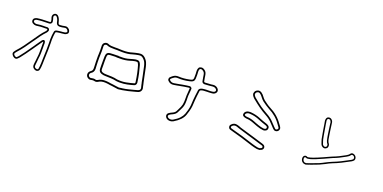

<svg xmlns="http://www.w3.org/2000/svg" viewBox="-13 -1620 5027 2523"><g transform="rotate(20 2500.0 -359.0)"><path d="M469 26H467Q442 21 427.5 5Q413 -11 414 -35Q414 -44 415 -53Q416 -62 417 -71Q418 -75 418 -78.5Q418 -82 419 -86L425 -143Q430 -178 430.5 -213.5Q431 -249 431 -284Q431 -301 430.5 -318Q430 -335 431 -351Q431 -358 428 -364Q424 -362 423 -360Q413 -347 403 -332Q393 -317 383 -303L381 -300Q370 -286 359 -269Q351 -257 342.5 -245Q334 -233 326 -221L315 -206Q292 -173 268 -139.5Q244 -106 218 -74Q212 -67 204 -57.5Q196 -48 186 -40Q168 -24 143 -35Q125 -43 113 -60Q93 -86 111 -110Q116 -117 121 -124Q126 -131 132 -138Q173 -182 208.5 -230.5Q244 -279 279 -330L296 -354Q322 -393 351 -432.5Q380 -472 414 -507Q418 -511 420.5 -516.5Q423 -522 425 -528Q427 -530 424 -534Q421 -538 418 -538L415 -539Q414 -539 412.5 -539.5Q411 -540 409 -539Q397 -538 385 -538Q373 -538 362 -538Q343 -537 324 -536.5Q305 -536 286 -532Q281 -531 275.5 -530.5Q270 -530 265 -530H262Q242 -529 218 -544Q199 -557 199 -579Q199 -602 217 -614Q223 -618 231 -622Q239 -626 248 -627Q263 -629 280 -631Q297 -633 316 -634Q331 -635 346 -635Q361 -635 375 -636Q385 -636 394 -636.5Q403 -637 413 -637Q416 -637 419 -637.5Q422 -638 425 -639H428Q434 -642 434 -649Q433 -655 432.5 -662Q432 -669 430 -675Q429 -679 428 -682.5Q427 -686 425 -689Q421 -700 420 -708Q417 -726 427 -743Q436 -758 454 -763Q470 -767 487 -757Q502 -746 512 -728Q521 -712 525.5 -696Q530 -680 534 -666Q537 -653 543 -648.5Q549 -644 564 -645Q580 -645 596 -648L602 -649Q605 -650 608.5 -650.5Q612 -651 616 -652Q621 -653 626 -653.5Q631 -654 635 -655Q659 -658 679 -641Q690 -634 696 -622.5Q702 -611 703 -599Q705 -580 690 -569Q683 -564 676 -560Q669 -556 661 -554Q651 -553 641 -552Q631 -551 620 -549Q615 -549 609.5 -548.5Q604 -548 599 -547H595Q584 -546 572 -544Q560 -542 549 -540Q538 -539 535 -527Q532 -505 529 -479.5Q526 -454 526 -427L527 -381Q527 -335 527 -288Q527 -241 524 -194Q523 -179 523 -163.5Q523 -148 522 -133Q522 -111 521 -87.5Q520 -64 518 -41Q517 -31 515 -21Q513 -11 511 -1Q508 11 495.5 19Q483 27 469 26ZM446 -140 441 -84Q440 -80 440 -76Q440 -72 439 -68Q436 -50 436 -34Q434 -2 471 4Q476 5 482.5 2Q489 -1 490 -5Q492 -15 493.5 -24Q495 -33 496 -43Q498 -66 499 -88.5Q500 -111 500 -133Q501 -149 501 -164.5Q501 -180 502 -195Q505 -242 505 -288.5Q505 -335 505 -381L504 -427Q504 -456 507 -482.5Q510 -509 514 -530Q517 -557 545 -562Q557 -564 569 -566Q581 -568 592 -569H596Q601 -570 607 -570.5Q613 -571 618 -571Q628 -572 638 -573.5Q648 -575 657 -576Q662 -577 667.5 -580.5Q673 -584 677 -587Q683 -591 681 -597Q679 -613 665 -624Q653 -635 638 -633Q634 -632 629.5 -631.5Q625 -631 620 -630Q616 -629 612.5 -628.5Q609 -628 605 -627L599 -626Q591 -625 582 -624Q573 -623 564 -623Q522 -622 512 -661Q509 -675 505 -689.5Q501 -704 493 -717Q486 -731 475 -739Q467 -744 459 -742Q450 -739 446 -732Q440 -721 441 -713Q443 -709 444 -705Q445 -701 446 -696Q448 -692 449 -688.5Q450 -685 451 -681Q453 -674 454 -666.5Q455 -659 456 -652Q458 -642 450 -631Q442 -620 432 -618L429 -617Q425 -616 421.5 -615.5Q418 -615 414 -615Q404 -615 395 -614.5Q386 -614 376 -614Q362 -613 347 -613Q332 -613 317 -612Q299 -611 282.5 -609Q266 -607 251 -605Q240 -603 230 -596Q221 -590 221 -580Q221 -568 230 -562Q247 -552 261 -552H264Q269 -552 273.5 -552.5Q278 -553 282 -554Q302 -558 322 -558.5Q342 -559 361 -560Q373 -560 384.5 -560Q396 -560 407 -561Q410 -562 413 -561.5Q416 -561 418 -561L421 -560Q436 -558 443 -545Q451 -532 446 -520Q440 -503 430 -492Q397 -458 368.5 -419Q340 -380 314 -341L297 -318Q262 -266 226 -217Q190 -168 149 -123Q144 -118 139 -111.5Q134 -105 129 -97Q121 -85 130 -73Q141 -59 152 -55Q156 -53 162 -52.5Q168 -52 172 -56Q181 -64 188.5 -72.5Q196 -81 201 -88Q227 -120 251 -153Q275 -186 297 -218L308 -234Q316 -245 324.5 -257Q333 -269 341 -281Q346 -289 351.5 -297Q357 -305 363 -313L365 -316Q375 -330 385 -344.5Q395 -359 405 -373Q410 -379 415 -382Q420 -385 424 -386Q430 -389 437.5 -385.5Q445 -382 447 -376Q449 -371 451 -364.5Q453 -358 453 -350Q452 -334 452.5 -317.5Q453 -301 453 -284Q453 -249 452.5 -212.5Q452 -176 446 -140Z M1175 -105Q1155 -105 1137 -121Q1118 -138 1118 -165Q1118 -185 1132 -201Q1142 -212 1149 -216Q1173 -230 1172 -263L1171 -296Q1170 -327 1168.5 -358Q1167 -389 1168 -420Q1168 -428 1168 -437Q1168 -446 1169 -454Q1170 -482 1170.5 -511Q1171 -540 1169 -568Q1168 -574 1168.5 -579.5Q1169 -585 1170 -589Q1172 -610 1191 -623Q1209 -636 1230 -633Q1233 -633 1239 -631Q1263 -619 1289 -617.5Q1315 -616 1343 -616Q1360 -617 1377 -616.5Q1394 -616 1410 -615Q1420 -615 1430 -614.5Q1440 -614 1450 -614Q1525 -613 1582 -632Q1601 -638 1621 -642Q1641 -646 1660 -650L1668 -651Q1717 -660 1753 -624Q1769 -608 1780 -591Q1791 -574 1796 -556L1799 -549Q1801 -541 1804 -531.5Q1807 -522 1809 -513Q1815 -482 1821.5 -452Q1828 -422 1834 -391L1851 -311Q1853 -304 1854.5 -297Q1856 -290 1858 -282L1863 -257Q1865 -250 1866.5 -244Q1868 -238 1869 -231Q1871 -214 1862 -197.5Q1853 -181 1836 -173Q1831 -171 1826 -169Q1821 -167 1816 -166Q1806 -163 1796 -160.5Q1786 -158 1775 -155Q1738 -145 1699 -135.5Q1660 -126 1620 -120Q1610 -119 1600.5 -118Q1591 -117 1582 -115L1564 -113L1523 -119Q1501 -122 1480 -125Q1459 -128 1437 -130L1428 -132Q1417 -134 1405.5 -135Q1394 -136 1382 -137Q1323 -140 1288 -116Q1262 -100 1236 -108Q1226 -111 1217 -110.5Q1208 -110 1197 -108Q1193 -107 1188.5 -106.5Q1184 -106 1179 -105ZM1222 -609Q1215 -609 1205 -604Q1194 -595 1194 -586Q1193 -582 1192.5 -578Q1192 -574 1193 -570Q1195 -541 1194.5 -511.5Q1194 -482 1193 -453Q1193 -445 1192.5 -436Q1192 -427 1192 -419Q1191 -389 1192.5 -358Q1194 -327 1195 -297L1197 -264Q1198 -217 1161 -195Q1159 -194 1156 -191.5Q1153 -189 1150 -185Q1144 -179 1142 -165Q1142 -149 1154 -138Q1165 -129 1177 -129Q1181 -130 1185 -130.5Q1189 -131 1193 -132Q1204 -134 1217 -135Q1230 -136 1243 -131Q1258 -126 1275 -137Q1318 -165 1384 -161Q1396 -160 1408 -159Q1420 -158 1431 -156L1440 -154Q1462 -152 1483 -149Q1504 -146 1526 -143L1564 -138L1579 -139Q1589 -141 1598 -142Q1607 -143 1617 -144Q1655 -149 1693.5 -158.5Q1732 -168 1769 -178Q1780 -181 1790 -184Q1800 -187 1810 -189Q1814 -190 1817.5 -192Q1821 -194 1825 -195Q1836 -200 1841.5 -209Q1847 -218 1845 -228Q1844 -234 1843 -240Q1842 -246 1840 -251L1834 -276Q1833 -284 1831 -291.5Q1829 -299 1827 -306L1811 -386Q1804 -417 1798 -447Q1792 -477 1785 -508Q1784 -516 1781 -524.5Q1778 -533 1776 -542L1773 -549Q1764 -580 1736 -606Q1708 -635 1673 -627L1664 -626Q1645 -622 1626 -618.5Q1607 -615 1589 -609Q1531 -589 1450 -590Q1440 -590 1430 -590.5Q1420 -591 1409 -591Q1393 -592 1377 -592.5Q1361 -593 1344 -592Q1315 -592 1286 -594Q1257 -596 1228 -609ZM1558 -203Q1548 -203 1537.5 -203.5Q1527 -204 1516 -205H1513Q1510 -206 1507.5 -206Q1505 -206 1502 -207Q1467 -215 1429.5 -216.5Q1392 -218 1356 -219H1349Q1318 -219 1290 -230Q1258 -242 1253 -276V-279Q1252 -282 1252 -285Q1252 -288 1252 -290L1251 -337Q1251 -367 1251 -397.5Q1251 -428 1252 -459Q1253 -491 1267 -506Q1281 -521 1312 -523Q1330 -525 1347.5 -525Q1365 -525 1382 -526Q1390 -526 1398 -526Q1406 -526 1413 -527H1425V-525H1451Q1521 -523 1576 -541Q1593 -547 1610.5 -551Q1628 -555 1644 -559Q1654 -561 1663 -561Q1672 -561 1678 -561Q1702 -559 1714 -538Q1719 -530 1722 -522.5Q1725 -515 1727 -508Q1742 -457 1754 -402Q1766 -347 1774 -286Q1775 -284 1775 -281Q1776 -265 1768.5 -252.5Q1761 -240 1748 -236Q1706 -223 1658 -213Q1610 -203 1558 -203ZM1401 -502H1383Q1366 -501 1348.5 -500.5Q1331 -500 1314 -499Q1292 -498 1284.5 -489.5Q1277 -481 1276 -459Q1274 -397 1276 -337V-290Q1276 -285 1277 -283V-279Q1280 -261 1299 -252Q1322 -243 1350 -243H1356Q1394 -243 1432 -241Q1470 -239 1508 -230Q1512 -230 1515 -229H1519Q1579 -223 1636 -234Q1693 -245 1742 -260Q1751 -262 1751 -277V-280Q1750 -281 1750 -283Q1734 -401 1704 -501Q1701 -511 1692 -527Q1688 -536 1677 -536Q1664 -538 1649 -535Q1633 -532 1617 -528Q1601 -524 1584 -518Q1523 -499 1450 -500Q1444 -501 1437.5 -500.5Q1431 -500 1425 -500H1401Z M2348 46Q2316 46 2296 28Q2277 9 2278 -12Q2279 -33 2300 -47Q2310 -53 2320 -59Q2330 -65 2341 -69Q2375 -84 2387 -107Q2406 -142 2422 -179Q2438 -216 2439 -255Q2440 -271 2440 -287Q2440 -303 2440 -319V-347L2442 -373Q2443 -392 2444.5 -410Q2446 -428 2447 -447Q2443 -451 2438 -451L2429 -450Q2414 -448 2398.5 -445.5Q2383 -443 2367 -441Q2353 -438 2338 -435.5Q2323 -433 2308 -430Q2290 -426 2271.5 -423Q2253 -420 2234 -417Q2187 -408 2154 -441Q2140 -453 2142 -470Q2142 -486 2153 -495Q2161 -503 2169 -509.5Q2177 -516 2186 -523Q2218 -545 2260 -542Q2327 -538 2408 -555L2416 -557Q2442 -562 2448 -571.5Q2454 -581 2455 -588V-592Q2456 -604 2456 -616Q2456 -628 2456 -640Q2456 -647 2456 -653.5Q2456 -660 2455 -667Q2454 -676 2454 -685.5Q2454 -695 2454 -705Q2454 -713 2457 -721Q2460 -729 2464 -738Q2472 -752 2492.5 -756Q2513 -760 2528 -752Q2570 -732 2578 -690Q2580 -678 2582.5 -666Q2585 -654 2586 -641Q2588 -634 2589 -627.5Q2590 -621 2591 -614Q2592 -609 2593.5 -603Q2595 -597 2596 -592Q2597 -591 2601.5 -588.5Q2606 -586 2607 -586Q2624 -587 2639.5 -588Q2655 -589 2671 -590Q2681 -590 2690 -591Q2699 -592 2708 -593L2719 -595Q2747 -598 2766 -588Q2785 -578 2795 -564Q2811 -540 2800 -518Q2788 -495 2760 -487Q2751 -486 2741 -484.5Q2731 -483 2718 -483Q2709 -482 2700 -482Q2691 -482 2682 -482Q2673 -481 2664 -481Q2655 -481 2645 -480Q2635 -480 2625.5 -479Q2616 -478 2608 -476Q2602 -475 2592 -470.5Q2582 -466 2580 -457L2578 -440Q2574 -410 2570.5 -379Q2567 -348 2565 -318Q2564 -277 2560 -239Q2556 -201 2545 -164Q2538 -138 2527 -106Q2501 -30 2397 32Q2394 34 2391 35Q2388 36 2385 38L2382 39Q2367 46 2348 46ZM2462 -346V-319Q2464 -287 2462 -254Q2461 -211 2444 -172.5Q2427 -134 2407 -97Q2392 -67 2350 -48Q2340 -44 2330.5 -39Q2321 -34 2313 -28Q2301 -19 2301 -10Q2299 1 2312 12Q2322 21 2340 23Q2358 25 2373 19L2377 17Q2383 15 2385 13Q2435 -16 2464 -47.5Q2493 -79 2506 -113Q2517 -143 2524 -170Q2534 -205 2537.5 -242Q2541 -279 2542 -319Q2544 -350 2548 -381Q2552 -412 2556 -443L2558 -460Q2563 -489 2603 -498Q2613 -500 2623.5 -501Q2634 -502 2644 -503Q2654 -504 2663 -504Q2672 -504 2682 -504Q2691 -504 2699.5 -504.5Q2708 -505 2717 -505Q2729 -506 2738.5 -507Q2748 -508 2755 -510Q2772 -513 2780 -528Q2785 -539 2776 -551Q2770 -560 2756 -567Q2742 -574 2721 -572L2710 -571Q2701 -570 2692 -569Q2683 -568 2673 -567Q2657 -566 2641 -565Q2625 -564 2608 -563Q2599 -563 2587.5 -570Q2576 -577 2574 -586Q2573 -592 2571.5 -598Q2570 -604 2569 -610Q2568 -618 2567 -624.5Q2566 -631 2564 -638Q2563 -650 2560.5 -662Q2558 -674 2556 -686Q2550 -716 2518 -731Q2510 -736 2498.5 -734Q2487 -732 2484 -727Q2477 -714 2477 -704Q2476 -695 2476.5 -686Q2477 -677 2478 -668Q2478 -661 2478.5 -654Q2479 -647 2479 -640Q2479 -628 2478.5 -616Q2478 -604 2478 -591L2477 -587Q2475 -545 2420 -535L2413 -533Q2369 -523 2331 -520Q2293 -517 2258 -519Q2224 -522 2200 -504Q2182 -492 2169 -479Q2164 -475 2164 -469Q2164 -462 2170 -457Q2194 -433 2230 -439Q2249 -442 2267.5 -445.5Q2286 -449 2304 -452Q2319 -455 2334 -458Q2349 -461 2363 -463Q2379 -466 2394.5 -468Q2410 -470 2426 -472L2435 -473Q2443 -474 2450.5 -471Q2458 -468 2462 -463Q2467 -459 2468.5 -454.5Q2470 -450 2470 -447Q2469 -428 2467.5 -409.5Q2466 -391 2464 -372Z M3696 -304Q3679 -304 3669 -314Q3663 -319 3658 -324Q3653 -329 3648 -334L3637 -346Q3627 -356 3617.5 -366.5Q3608 -377 3598 -387Q3560 -429 3503 -459Q3474 -475 3449 -490.5Q3424 -506 3402 -522Q3377 -540 3352.5 -559Q3328 -578 3305 -597L3290 -609Q3283 -616 3276.5 -623.5Q3270 -631 3265 -638Q3262 -643 3260.5 -647.5Q3259 -652 3257 -656Q3257 -657 3256.5 -658Q3256 -659 3256 -660L3255 -663V-671Q3256 -674 3256 -676.5Q3256 -679 3257 -681Q3263 -711 3293 -724Q3320 -736 3348 -720Q3363 -710 3374.5 -698Q3386 -686 3393 -675Q3401 -665 3410 -654Q3419 -643 3430 -634L3432 -633Q3455 -616 3478 -599.5Q3501 -583 3526 -570Q3643 -512 3712 -411Q3714 -408 3717 -404.5Q3720 -401 3722 -398Q3727 -391 3731 -385Q3735 -379 3739 -372Q3747 -359 3743.5 -342.5Q3740 -326 3727 -315Q3713 -304 3696 -304ZM3278 -666Q3278 -664 3279 -663Q3281 -656 3284 -651Q3288 -645 3293 -638.5Q3298 -632 3304 -627L3319 -615Q3342 -596 3366 -577Q3390 -558 3415 -540Q3437 -525 3461.5 -510Q3486 -495 3514 -479Q3575 -446 3615 -402Q3624 -392 3633.5 -382Q3643 -372 3653 -362L3663 -351Q3669 -345 3674 -340.5Q3679 -336 3684 -331Q3696 -321 3712 -333Q3719 -338 3721.5 -346.5Q3724 -355 3720 -360Q3716 -366 3712 -372Q3708 -378 3703 -384Q3701 -388 3698.5 -391.5Q3696 -395 3693 -398Q3629 -494 3516 -550Q3490 -564 3465.5 -581Q3441 -598 3418 -615L3416 -616Q3403 -626 3393 -638.5Q3383 -651 3374 -662Q3355 -688 3336 -700Q3319 -711 3302 -703Q3284 -695 3279 -676Q3278 -674 3278 -669ZM3543 -259Q3539 -259 3537 -260Q3497 -263 3449 -281Q3442 -283 3435.5 -286Q3429 -289 3422 -291Q3412 -295 3402.5 -298.5Q3393 -302 3383 -306Q3332 -326 3285 -328Q3276 -329 3267 -331Q3258 -333 3247 -337Q3242 -339 3238 -342.5Q3234 -346 3231 -348Q3229 -350 3229 -351L3226 -353L3225 -356Q3222 -368 3225 -379.5Q3228 -391 3233 -398Q3253 -421 3280 -424Q3291 -426 3300.5 -426Q3310 -426 3318 -425Q3383 -419 3440 -396L3449 -392Q3475 -382 3501.5 -372Q3528 -362 3555 -354Q3568 -350 3584 -338Q3600 -326 3598 -303Q3596 -279 3578 -269Q3562 -259 3543 -259ZM3247 -365Q3247 -365 3247 -365Q3247 -365 3248 -364Q3250 -363 3252 -361Q3254 -359 3255 -358Q3263 -355 3271 -353Q3279 -351 3285 -351Q3335 -350 3392 -327Q3401 -323 3410.5 -319.5Q3420 -316 3430 -312Q3437 -310 3443.5 -307.5Q3450 -305 3457 -302Q3480 -294 3500 -289Q3520 -284 3539 -282Q3554 -282 3566 -288Q3575 -293 3575 -304Q3576 -314 3570 -320Q3558 -329 3548 -332Q3520 -340 3493.5 -350.5Q3467 -361 3441 -371L3432 -375Q3405 -386 3376 -393Q3347 -400 3316 -402Q3301 -404 3283 -402Q3264 -399 3251 -383Q3245 -377 3247 -365ZM3562 1Q3558 1 3553.5 1Q3549 1 3544 0Q3527 -3 3507.5 -7.5Q3488 -12 3469 -18Q3384 -46 3306 -69.5Q3228 -93 3154 -112Q3148 -114 3142 -115.5Q3136 -117 3131 -119Q3113 -125 3108 -145Q3102 -165 3116 -181Q3151 -223 3201 -209Q3210 -207 3218.5 -204Q3227 -201 3236 -198Q3242 -195 3249 -192.5Q3256 -190 3263 -188Q3312 -174 3361 -159Q3410 -144 3459 -130L3594 -89Q3605 -86 3613 -81Q3632 -69 3633 -47Q3633 -25 3614 -12Q3610 -10 3604.5 -7.5Q3599 -5 3594 -3L3584 1ZM3178 -189Q3152 -189 3133 -166Q3127 -158 3130 -151Q3132 -143 3139 -140Q3144 -139 3149.5 -137.5Q3155 -136 3160 -134Q3234 -115 3312.5 -91.5Q3391 -68 3476 -40Q3494 -34 3513 -30Q3532 -26 3548 -22Q3553 -21 3558.5 -21Q3564 -21 3570 -21H3579L3585 -24Q3590 -26 3594 -28Q3598 -30 3602 -32Q3610 -37 3610 -46Q3610 -56 3601 -62Q3598 -64 3595 -65Q3592 -66 3588 -67L3453 -108Q3404 -122 3355 -137Q3306 -152 3256 -167Q3249 -169 3242 -171.5Q3235 -174 3228 -176Q3220 -179 3211.5 -182Q3203 -185 3195 -187Q3191 -189 3186.5 -189Q3182 -189 3178 -189Z M4377 -311Q4364 -311 4350 -319Q4333 -329 4325 -348L4321 -360Q4317 -373 4312 -386Q4307 -399 4304 -413Q4300 -436 4295.5 -459.5Q4291 -483 4287 -506L4282 -535Q4279 -555 4275.5 -576Q4272 -597 4269 -617L4267 -627Q4266 -633 4265 -639.5Q4264 -646 4263 -651L4262 -658Q4262 -703 4291 -711Q4321 -720 4343 -695Q4353 -684 4357 -669Q4360 -659 4360 -648L4361 -641Q4365 -606 4370.5 -570Q4376 -534 4381 -499L4387 -463Q4390 -439 4396 -420.5Q4402 -402 4415 -386Q4419 -381 4420.5 -374Q4422 -367 4422 -361Q4424 -330 4399 -318Q4389 -311 4377 -311ZM4282 -659 4283 -654Q4284 -649 4285 -643Q4286 -637 4287 -630L4288 -620Q4292 -600 4295 -579.5Q4298 -559 4302 -538L4307 -509Q4311 -487 4315 -463.5Q4319 -440 4324 -417Q4327 -404 4331.5 -391.5Q4336 -379 4340 -367L4344 -354Q4349 -343 4360 -337Q4375 -327 4389 -335Q4404 -343 4402 -360Q4402 -371 4399 -374Q4383 -394 4376.5 -416.5Q4370 -439 4367 -460L4361 -496Q4356 -531 4350.5 -567Q4345 -603 4341 -639Q4341 -644 4340 -646Q4340 -651 4339.5 -655Q4339 -659 4338 -663Q4333 -675 4328 -682Q4315 -696 4297 -692Q4282 -687 4282 -659ZM4212 -26Q4190 -26 4173 -40Q4148 -61 4150 -97Q4150 -115 4164 -127Q4175 -136 4188 -135Q4193 -135 4196 -133Q4207 -126 4219 -127.5Q4231 -129 4244 -133L4249 -134Q4269 -139 4287 -146Q4305 -153 4324 -161L4328 -162Q4366 -178 4408 -196.5Q4450 -215 4497 -237Q4508 -243 4518 -246Q4558 -261 4598 -280.5Q4638 -300 4680 -324Q4691 -331 4702.5 -338.5Q4714 -346 4723 -359Q4738 -379 4762 -374Q4778 -371 4790.5 -359.5Q4803 -348 4807 -334Q4810 -324 4808.5 -311.5Q4807 -299 4798 -291Q4794 -287 4788 -282Q4782 -277 4775 -273Q4708 -236 4653 -209Q4598 -182 4545 -162Q4525 -154 4504.5 -144Q4484 -134 4461 -121Q4394 -85 4306 -55Q4297 -51 4288 -48Q4279 -45 4269 -42Q4262 -39 4254 -36Q4246 -33 4238 -31Q4235 -30 4231.5 -29Q4228 -28 4226 -27L4223 -26ZM4185 -115Q4180 -115 4177 -112Q4170 -105 4170 -97Q4170 -84 4174 -73Q4178 -62 4186 -55Q4200 -43 4220 -46H4221Q4223 -47 4226 -48Q4229 -49 4232 -50Q4240 -52 4247.5 -55Q4255 -58 4263 -60Q4272 -64 4281 -67Q4290 -70 4300 -74Q4345 -89 4382 -105Q4419 -121 4451 -139Q4471 -149 4493 -160Q4515 -171 4538 -180Q4590 -200 4644 -226.5Q4698 -253 4765 -290Q4770 -293 4775.5 -297.5Q4781 -302 4785 -306Q4792 -313 4788 -329Q4786 -338 4777.5 -345.5Q4769 -353 4759 -354Q4747 -357 4739 -347Q4729 -332 4715.5 -323Q4702 -314 4690 -307Q4604 -257 4525 -228Q4521 -226 4515.5 -223.5Q4510 -221 4505 -219Q4459 -197 4416.5 -178.5Q4374 -160 4336 -144L4332 -142Q4313 -135 4293.5 -127Q4274 -119 4254 -114L4249 -113Q4235 -109 4219.5 -107.5Q4204 -106 4187 -115Z"/></g></svg>

Font: Shizuru
Style: Regular
Weight: 400
Version: Version 1.000